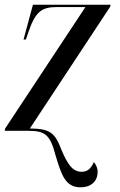

<svg xmlns="http://www.w3.org/2000/svg" viewBox="-24 -556 510 816"><path d="M318 240C365 240 391 213 391 174C391 162 386 145 375 133C362 161 348 174 323 174C283 174 263 140 238 83C210 9 191 -9 103 -10L444 -527L446 -536H116L76 -388H86L98 -423C127 -508 155 -526 218 -526H339L-2 -10L-4 0H95C168 0 189 16 212 104C237 186 253 240 318 240Z"/></svg>

Font: Noto Serif Display Condensed Medium
Style: Italic
Weight: 500
Width: 3
Italic angle: -12°
Designer: Monotype Design Team
Foundry: Monotype Imaging Inc.
Version: Version 2.009